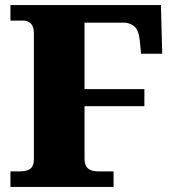

<svg xmlns="http://www.w3.org/2000/svg" viewBox="-20 -734 684 754"><path d="M21 0V-61H56Q77 -61 89.5 -66Q102 -71 107.5 -81.5Q113 -92 113 -109V-603Q113 -621 107.5 -632Q102 -643 92.5 -648Q83 -653 71 -653H21V-714H612L617 -523H534L529 -575Q524 -619 505.5 -632Q487 -645 468 -645H312V-384H547V-317H312V-110Q312 -95 317 -84Q322 -73 334 -67Q346 -61 366 -61H426V0Z"/></svg>

Font: Noto Serif Bengali Black
Style: Regular
Weight: 900
Version: Version 2.003